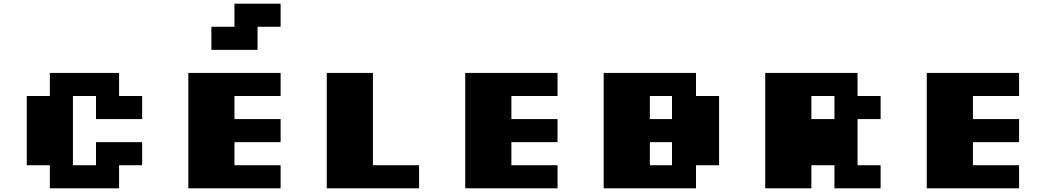

<svg xmlns="http://www.w3.org/2000/svg" viewBox="-20 -1020 5665 1040"><path d="M250 0V-125H125V-500H250V-625H625V-500H750V-375H500V-500H375V-125H500V-250H750V-125H625V0Z M1000 0V-625H1500V-500H1250V-375H1500V-250H1250V-125H1500V0ZM1125 -750V-875H1250V-1000H1500V-875H1375V-750Z M1750 0V-625H2000V-125H2250V0Z M2500 0V-625H3000V-500H2750V-375H3000V-250H2750V-125H3000V0Z M3250 0V-625H3750V-500H3875V-125H3750V0ZM3500 -375H3620V-500H3500ZM3500 -125H3620V-250H3500Z M4125 0V-625H4625V-500H4750V-375H4625V-125H4750V0H4500V-125H4375V0ZM4375 -375H4500V-500H4375Z M5000 0V-625H5500V-500H5250V-375H5500V-250H5250V-125H5500V0Z"/></svg>

Font: Silkscreen
Style: Bold
Weight: 700
Designer: Jason Kottke
Foundry: Jason Kottke
Version: Version 1.001; ttfautohint (v1.8.4.7-5d5b)